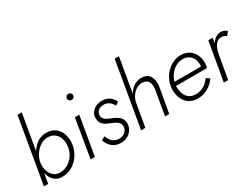

<svg xmlns="http://www.w3.org/2000/svg" viewBox="-57 -1380 2616 1990"><g transform="rotate(-30 1251.0 -385.0)"><path d="M229 -780H178L44 0H95L115 -118C120 -100 126 -83 134 -67C158 -20 201 10 262 10C305 10 344 -1 381 -22C453 -65 505 -142 517 -230C519 -244 520 -258 520 -272C520 -299 515 -327 505 -358C495 -388 476 -414 447 -437C418 -459 383 -470 340 -470C277 -470 225 -441 186 -397C175 -384 165 -370 156 -355ZM465 -230C451 -123 360 -40 264 -40C263 -40 261 -40 260 -40C213 -41 180 -64 158 -101C136 -137 133 -173 133 -197C133 -208 133 -219 135 -230C151 -330 236 -421 329 -421C363 -421 391 -412 413 -395C457 -359 468 -307 468 -267C468 -255 467 -243 465 -230Z M705 -668C705 -648 722 -632 742 -632C762 -632 779 -648 779 -668C779 -689 762 -705 742 -705C722 -705 705 -689 705 -668ZM680 -460 603 0H654L733 -460Z M847 -136 804 -113C820 -54 872 10 964 10C1052 10 1116 -51 1120 -128C1120 -131 1120 -133 1120 -136C1120 -203 1068 -236 1001 -262C949 -283 911 -303 911 -347C911 -349 911 -352 911 -354C915 -398 954 -424 1003 -424C1056 -424 1089 -391 1110 -351L1149 -376C1126 -428 1081 -469 1006 -469C936 -469 865 -428 861 -348C861 -345 861 -342 861 -340C861 -272 914 -243 973 -220C1025 -201 1070 -175 1070 -129C1070 -126 1070 -124 1070 -122C1066 -73 1024 -37 968 -37C899 -39 866 -84 847 -136Z M1392 -780H1341L1207 0H1258L1307 -284C1325 -353 1382 -421 1459 -421C1460 -421 1462 -421 1463 -421C1540 -419 1547 -359 1547 -324C1547 -315 1546 -306 1545 -296L1494 0H1544L1597 -302C1598 -313 1599 -323 1599 -333C1599 -388 1582 -470 1479 -470C1412 -470 1357 -431 1324 -374C1323 -373 1323 -372 1322 -371Z M1881 10C1973 10 2046 -35 2098 -107L2057 -134C2016 -75 1958 -39 1887 -39C1798 -39 1750 -105 1750 -202C1750 -207 1750 -212 1750 -217H2119C2126 -230 2130 -254 2130 -273C2130 -392 2058 -470 1951 -470C1812 -470 1698 -339 1698 -199C1698 -71 1773 10 1881 10ZM1758 -262C1760 -270 1762 -278 1765 -285C1795 -364 1867 -424 1948 -424C2029 -424 2077 -365 2077 -283C2077 -276 2076 -269 2075 -262Z M2329 -460H2277L2197 0H2249L2301 -297C2305 -314 2311 -331 2318 -348C2335 -391 2366 -421 2410 -421C2411 -421 2412 -421 2413 -421C2434 -421 2451 -412 2467 -400L2502 -441C2481 -460 2458 -470 2430 -470C2429 -470 2428 -470 2427 -470C2400 -470 2377 -461 2356 -443C2342 -430 2330 -416 2319 -400Z"/></g></svg>

Font: Jost Light
Style: Italic
Weight: 300
Italic angle: -5°
Version: Version 3.710